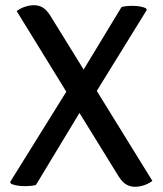

<svg xmlns="http://www.w3.org/2000/svg" viewBox="-20 -710 624 737"><path d="M44 -667.5Q59.5 -679 77.2 -684.5Q95 -690 110.5 -690Q129 -690 144 -681.2Q159 -672.5 173 -650L301 -443L446.5 -683Q462 -687.5 488 -687.5Q520 -687.5 540 -678.5L543.5 -672L351.5 -361L565 -15.5Q549 -4 531.5 1.5Q514 7 498.5 7Q480 7 464.8 -1.8Q449.5 -10.5 435 -33.5L285 -276.5L118 0Q102 4.5 75 4.5Q43 4.5 22.5 -4.5L19 -11.5L234.5 -358Z"/></svg>

Font: Signika Negative SC
Style: Regular
Weight: 400
Designer: Anna Giedryś
Foundry: Anna Giedryś
Version: Version 2.000; ttfautohint (v1.8.3) -l 8 -r 50 -G 200 -x 9 -